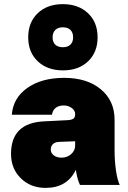

<svg xmlns="http://www.w3.org/2000/svg" viewBox="-20 -893 616 927"><path d="M284.2 -553.2Q208.5 -553.2 162.4 -596.9Q116.2 -640.6 116.2 -712.9Q116.2 -785.2 162.1 -829.1Q208 -873 283.2 -873Q358.9 -873 405 -829.1Q451.2 -785.2 451.2 -712.9Q451.2 -640.6 405.3 -596.9Q359.4 -553.2 284.2 -553.2ZM233.9 -712.9Q233.9 -689.9 246.8 -677.5Q259.8 -665 284.2 -665Q307.1 -665 320.1 -677.7Q333 -690.4 333 -712.9Q333 -735.8 320.1 -748.5Q307.1 -761.2 283.2 -761.2Q260.3 -761.2 247.1 -748.3Q233.9 -735.4 233.9 -712.9ZM533.2 -168Q533.2 -115.7 540 -69.3Q546.9 -22.9 558.1 0H366.2Q352.5 -28.3 346.2 -73.2Q304.2 14.2 200.2 14.2Q127.9 14.2 80.6 -32.2Q33.2 -78.6 33.2 -149.9Q33.2 -299.8 192.9 -307.1L309.1 -313Q327.6 -314.5 335.2 -320.8Q342.8 -327.1 342.8 -340.8V-342.8Q342.8 -359.4 326.2 -371.6Q309.6 -383.8 288.1 -383.8Q263.2 -383.8 248.5 -372.1Q233.9 -360.4 231 -338.9H37.1Q43 -419.9 112.1 -468.5Q181.2 -517.1 290 -517.1Q400.4 -517.1 466.8 -461.9Q533.2 -406.7 533.2 -314.9ZM225.1 -170.9Q225.1 -153.8 239.7 -142.8Q254.4 -131.8 276.9 -131.8Q304.2 -131.8 323.5 -148.9Q342.8 -166 342.8 -189.9V-210.9L266.1 -208Q246.6 -207.5 235.8 -197.5Q225.1 -187.5 225.1 -170.9Z"/></svg>

Font: Overused Grotesk Black
Style: Regular
Weight: 900
Version: Version 0.002